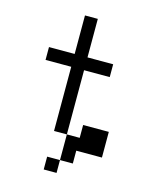

<svg xmlns="http://www.w3.org/2000/svg" viewBox="-113 -701 726 903"><g transform="rotate(15 250.0 -250.0)"><path d="M250 -437.5H375V-375H250V-62.5H187.5V-375H62.5V-437.5H187.5V-625H250ZM187.5 62.5H250V125H187.5ZM250 -62.5H312.5V-125H437.5V0H312.5V62.5H250Z"/></g></svg>

Font: ChillBitmapSE 16px
Style: Regular
Weight: 400
Designer: Designed by Warren2060
Foundry: ChillType
Version: Version 1.000